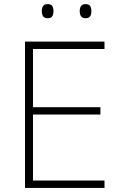

<svg xmlns="http://www.w3.org/2000/svg" viewBox="-20 -917 591 937"><path d="M490 0H102V-714H490V-678H141V-394H470V-358H141V-36H490ZM184 -863Q184 -878 190.5 -887.5Q197 -897 212 -897Q229 -897 235 -887.5Q241 -878 241 -863Q241 -847 235 -837.5Q229 -828 212 -828Q197 -828 190.5 -837.5Q184 -847 184 -863ZM369 -863Q369 -878 375.5 -887.5Q382 -897 397 -897Q414 -897 420 -887.5Q426 -878 426 -863Q426 -847 420 -837.5Q414 -828 397 -828Q382 -828 375.5 -837.5Q369 -847 369 -863Z"/></svg>

Font: Noto Sans Bengali UI ExtraLight
Style: Regular
Weight: 200
Designer: Jelle Bosma - Monotype Design Team
Foundry: Monotype Imaging Inc.
Version: Version 2.003; ttfautohint (v1.8.4.7-5d5b)